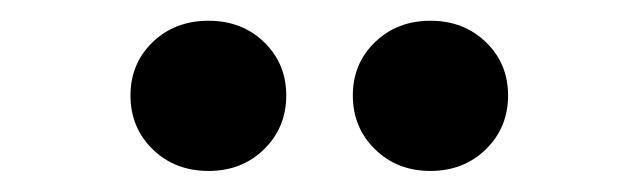

<svg xmlns="http://www.w3.org/2000/svg" viewBox="-20 -753 619 186"><path d="M397 -587.4Q364.7 -587.4 343.3 -608.4Q321.8 -629.4 321.8 -660.6Q321.8 -691.4 343.3 -712.2Q364.7 -732.9 397 -732.9Q429.2 -732.9 450.7 -712.2Q472.2 -691.4 472.2 -660.6Q472.2 -629.4 450.7 -608.4Q429.2 -587.4 397 -587.4ZM182.1 -587.4Q149.4 -587.4 127.9 -608.4Q106.4 -629.4 106.4 -660.6Q106.4 -691.4 127.9 -712.2Q149.4 -732.9 182.1 -732.9Q214.4 -732.9 235.8 -712.2Q257.3 -691.4 257.3 -660.6Q257.3 -629.4 235.8 -608.4Q214.4 -587.4 182.1 -587.4Z"/></svg>

Font: Inter Cardless Display
Style: Bold
Weight: 700
Designer: Rasmus Andersson
Foundry: rsms
Version: Version 4.001;git-9221beed3